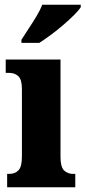

<svg xmlns="http://www.w3.org/2000/svg" viewBox="-20 -786 359 806"><path d="M10 0V-56H19Q43 -56 57.5 -71Q72 -86 72 -129V-413Q72 -452 57 -466Q42 -480 19 -480H4V-536H234V-127Q234 -85 249 -70.5Q264 -56 287 -56H296V0ZM70 -619Q83 -640 100 -665.5Q117 -691 133 -717.5Q149 -744 157 -766H319V-756Q311 -743 291.5 -723.5Q272 -704 246.5 -682Q221 -660 194 -640Q167 -620 145 -606H70Z"/></svg>

Font: Noto Serif Tamil ExtraCondensed Black
Style: Regular
Weight: 900
Width: 2
Designer: Indian Type Foundry, Tom Grace, and the Monotype Design Team
Foundry: Monotype Imaging Inc.
Version: Version 2.004; ttfautohint (v1.8.4.7-5d5b)